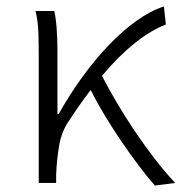

<svg xmlns="http://www.w3.org/2000/svg" viewBox="-20 -567 563 595"><path d="M460 8Q436 -19 409 -55Q382 -91 355.5 -130Q329 -169 304.5 -209.5Q280 -250 261 -288Q244 -266 227.5 -242.5Q211 -219 194 -193Q171 -160 163.5 -117Q156 -74 154 -26V0H100V-395Q100 -427 99 -464Q98 -501 90 -533H148Q153 -513 155.5 -480Q158 -447 158 -412V-214H162Q195 -273 234.5 -327.5Q274 -382 316.5 -426.5Q359 -471 403 -502.5Q447 -534 488 -547L494 -491Q449 -474 398.5 -434Q348 -394 296 -332Q316 -293 342 -249Q368 -205 397.5 -161Q427 -117 459 -75.5Q491 -34 523 0Z"/></svg>

Font: SpoqaHanSansJP-Light
Style: Regular
Weight: 300
Designer: [Source Han Sans]
Ryoko NISHIZUKA  (kana & ideographs); Paul D. Hunt (Latin, Greek & Cyrillic); Wenlong ZHANG  (bopomofo
Foundry: Spoqa (http://bi.spoqa.com)
Version: Version 1.002.20150607